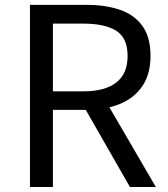

<svg xmlns="http://www.w3.org/2000/svg" viewBox="-20 -753 675 773"><path d="M100.6 0V-733.4H329.7Q404.8 -733.4 462.6 -713.6Q520.4 -693.9 553.2 -648.8Q586 -603.7 586 -527.7Q586 -454.7 553.2 -406.4Q520.4 -358.1 462.6 -334.5Q404.8 -310.8 329.7 -310.8H193V0ZM193 -385.3H316.3Q402.3 -385.3 448 -420.7Q493.7 -456.2 493.7 -527.7Q493.7 -600.2 448 -629.1Q402.3 -657.9 316.3 -657.9H193ZM503.2 0 311.1 -335.4 384 -383.5 607.5 0Z"/></svg>

Font: Noto Sans TC Thin
Style: Regular
Weight: 100
Designer: Ryoko NISHIZUKA 西塚涼子 (kana, bopomofo & ideographs); Paul D. Hunt (Latin, Greek & Cyrillic); Sandoll Communications 산돌커뮤니
Foundry: Adobe
Version: Version 2.004-H2;hotconv 1.0.118;makeotfexe 2.5.65603